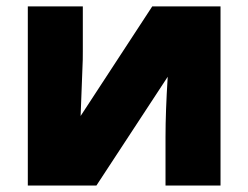

<svg xmlns="http://www.w3.org/2000/svg" viewBox="-20 -573 767 593"><path d="M235.8 -553.2V-414.1Q235.8 -402.3 235.6 -388.7Q235.4 -375 229 -214.8L450.2 -553.2H661.1V0H491.2V-149.9Q491.2 -228.5 498 -335.9L277.8 0H65.9V-553.2Z"/></svg>

Font: Open Sans ExtBd
Style: Bold
Weight: 800
Foundry: Ascender Corporation
Version: Version 1.10